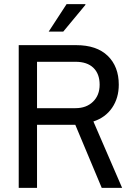

<svg xmlns="http://www.w3.org/2000/svg" viewBox="-20 -903 632 923"><path d="M214 -751 300 -883H390L391 -880L284 -751ZM429 -319 567 0H469L342 -303H158V0H70V-686H346Q445 -686 498 -634.5Q551 -583 551 -496Q551 -432 519 -385Q487 -338 429 -319ZM158 -383H343Q395 -383 427 -414Q459 -445 459 -496Q459 -548 429 -577Q399 -606 343 -606H158Z"/></svg>

Font: Archivo Narrow
Style: Regular
Weight: 400
Designer: Hector Gatti
Foundry: Omnibus-Type
Version: Version 1.003